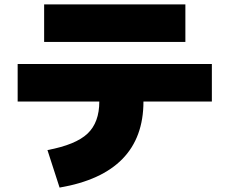

<svg xmlns="http://www.w3.org/2000/svg" viewBox="-20 -780 1040 870"><path d="M180 -590V-760H820V-590ZM940 -490V-320H630Q630 5 250 70L195 -100Q323 -124 376.5 -174.5Q430 -225 430 -320H60V-490Z"/></svg>

Font: Mplus 1p Black
Style: Regular
Weight: 900
Version: Version 1.061